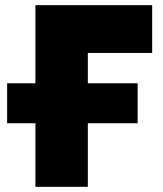

<svg xmlns="http://www.w3.org/2000/svg" viewBox="-20 -720 630 740"><path d="M116.5 0V-700H566.5V-516H318.5V0ZM7.5 -245V-399H510.5V-245Z"/></svg>

Font: Geologica Roman Black
Style: Regular
Weight: 900
Designer: Sindre Bremnes, Frode Helland
Foundry: Monokrom Skriftforlag AS
Version: Version 1.010;gftools[0.9.28]